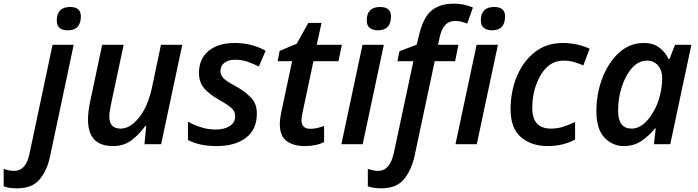

<svg xmlns="http://www.w3.org/2000/svg" viewBox="-147 -785 3800 1045"><path d="M222 -620Q293 -620 293 -696Q293 -747 235 -747Q162 -747 162 -673Q162 -620 222 -620ZM-54 240Q28 240 68.5 191.5Q109 143 125 68L254 -541H139L13 54Q-6 145 -70 145Q-99 145 -127 134V229Q-100 240 -54 240Z M468 10Q529 10 571.5 -23.5Q614 -57 644 -100H649L639 0H730L845 -541H729L681 -312Q657 -202 608.5 -143.5Q560 -85 510 -85Q448 -85 448 -150Q448 -172 456 -212L526 -541H409L343 -229Q332 -176 332 -134Q332 10 468 10Z M1033 10Q1132 10 1191.5 -35Q1251 -80 1251 -167Q1251 -222 1217.5 -255.5Q1184 -289 1134 -317Q1086 -342 1069.5 -359Q1053 -376 1053 -399Q1053 -428 1075.5 -444Q1098 -460 1132 -460Q1170 -460 1202 -448.5Q1234 -437 1262 -423L1299 -509Q1223 -551 1130 -551Q1040 -551 988 -507.5Q936 -464 936 -388Q936 -337 964.5 -304Q993 -271 1047 -241Q1098 -212 1115.5 -194.5Q1133 -177 1133 -152Q1133 -118 1103.5 -99Q1074 -80 1027 -80Q986 -80 946.5 -92.5Q907 -105 876 -123V-23Q907 -7 944.5 1.5Q982 10 1033 10Z M1511 10Q1575 10 1617 -12V-99Q1596 -92 1578.5 -88Q1561 -84 1542 -84Q1494 -84 1494 -130Q1494 -140 1496 -152Q1498 -164 1500 -174L1559 -452H1695L1714 -541H1577L1603 -660H1531L1468 -547L1375 -508L1364 -452H1443L1384 -175Q1376 -138 1376 -111Q1376 -43 1414 -16.5Q1452 10 1511 10Z M1910 -620Q1981 -620 1981 -696Q1981 -747 1922 -747Q1849 -747 1849 -673Q1849 -645 1866.5 -632.5Q1884 -620 1910 -620ZM1711 0H1827L1942 -541H1826Z M1929 240Q2011 240 2052 190Q2093 140 2110 61L2219 -452H2330L2348 -541H2237L2246 -582Q2264 -671 2330 -671Q2349 -671 2365.5 -666.5Q2382 -662 2396 -657L2427 -744Q2380 -765 2323 -765Q2246 -765 2200.5 -726.5Q2155 -688 2132 -587L2121 -542L2027 -506L2016 -452H2103L1997 45Q1976 145 1911 145Q1886 145 1855 134V229Q1885 240 1929 240ZM2531 -620Q2602 -620 2602 -696Q2602 -747 2543 -747Q2470 -747 2470 -673Q2470 -645 2487.5 -632.5Q2505 -620 2531 -620ZM2332 0H2448L2563 -541H2447Z M2833 10Q2879 10 2915.5 0.5Q2952 -9 2983 -25V-121Q2951 -106 2919.5 -95.5Q2888 -85 2852 -85Q2750 -85 2750 -197Q2750 -298 2796 -376.5Q2842 -455 2920 -455Q2952 -455 2978.5 -447Q3005 -439 3028 -429L3062 -520Q3031 -534 2994.5 -542.5Q2958 -551 2916 -551Q2827 -551 2763.5 -501Q2700 -451 2666 -369Q2632 -287 2632 -190Q2632 -86 2689 -38Q2746 10 2833 10Z M3248 10Q3303 10 3344.5 -18Q3386 -46 3418 -86H3422L3412 0H3501L3616 -541H3527L3497 -464H3492Q3475 -500 3442 -525.5Q3409 -551 3357 -551Q3280 -551 3222 -498Q3164 -445 3131.5 -360Q3099 -275 3099 -180Q3099 -82 3143 -36Q3187 10 3248 10ZM3291 -85Q3217 -85 3217 -182Q3217 -251 3237.5 -313.5Q3258 -376 3293.5 -415.5Q3329 -455 3374 -455Q3412 -455 3434.5 -428.5Q3457 -402 3457 -361Q3457 -315 3446 -270Q3428 -195 3384.5 -140Q3341 -85 3291 -85Z"/></svg>

Font: Noto Sans UI Medium
Style: Italic
Weight: 500
Italic angle: -12°
Designer: Monotype Design Team
Foundry: Monotype Imaging Inc.
Version: Version 1.901